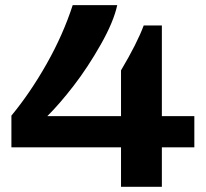

<svg xmlns="http://www.w3.org/2000/svg" viewBox="-20 -719 794 739"><path d="M445.8 0V-151.9H23.9V-273.9Q97.2 -362.8 160.2 -474.4Q223.1 -585.9 259.8 -699.2H431.2Q417.5 -635.3 367.7 -547.4Q317.9 -459.5 263.4 -388.9Q209 -318.4 162.1 -272H445.8V-448.2Q507.8 -552.7 533.2 -621.1H603V-272H728V-151.9H603V0Z"/></svg>

Font: Archivo Expanded
Style: Bold
Weight: 700
Width: 7
Designer: Hector Gatti
Foundry: Omnibus-Type
Version: Version 2.001